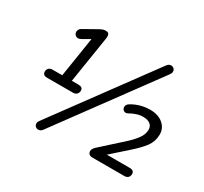

<svg xmlns="http://www.w3.org/2000/svg" viewBox="-150 -935 1237 1165"><g transform="rotate(30 468.5 -352.5)"><path d="M125.4 -282Q94.1 -282 94.1 -307.9Q94.1 -322.6 103.4 -331.8Q112.7 -341.1 129.2 -341.1H197.1L245.1 -646L288.8 -647.1L187.3 -589.3Q171.7 -580.5 159.4 -584.4Q147.2 -588.3 141.8 -599Q136.4 -609.7 140.3 -622.5Q144.2 -635.2 159.8 -643.5L251.6 -695.2Q260.5 -700.2 270 -703.8Q279.5 -707.5 291.2 -707.5Q305.2 -707.5 310.6 -701.4Q316 -695.4 316.8 -687.3Q317.6 -679.2 316.6 -671.7L264.3 -341.1H310.2Q341.9 -341.1 341.9 -316.2Q341.9 -301.5 332.4 -291.8Q322.9 -282 306.8 -282ZM263.5 1.8Q255.7 12.6 245.9 16Q236.1 19.5 227.1 16.8Q218.2 14.1 212.6 7.3Q207 0.5 207 -9.8Q207 -20 215.3 -31.3L712.4 -707.3Q720.2 -718.1 730 -721.5Q739.8 -724.9 748.5 -722.3Q757.3 -719.6 762.9 -712.5Q768.4 -705.5 768.4 -695.2Q768.4 -685 760.1 -673.7ZM605.7 0Q589.6 0 581.5 -7.6Q573.4 -15.1 573.4 -27.3Q573.4 -37.4 578.4 -45Q583.3 -52.6 592 -60.9L742.3 -196.8Q774.6 -226.6 794.9 -255.2Q815.2 -283.8 816.2 -314.2Q817.2 -340 799.5 -354.2Q781.8 -368.4 749.9 -368.4Q726.2 -368.4 703.9 -361Q681.6 -353.6 658.9 -340.8Q646.1 -333.8 636 -337.5Q625.9 -341.1 621.2 -350.9Q616.6 -360.7 620 -371.9Q623.4 -383.2 636.6 -391.1Q665.1 -408.8 698.1 -417.9Q731.2 -427 764.9 -427Q804.6 -427 832.5 -413.1Q860.4 -399.2 875.3 -375.8Q890.3 -352.4 889.3 -322.4Q888.3 -274.8 860.6 -238.1Q832.9 -201.4 784.7 -159.1L648.6 -38L648.2 -59.1H832.3Q864 -59.1 864 -33.6Q864 -18 854.5 -9Q845 0 828.9 0Z"/></g></svg>

Font: Nunito ExtraLight
Style: Italic
Weight: 200
Italic angle: -9°
Designer: Vernon Adams
Foundry: Vernon Adams
Version: Version 3.602